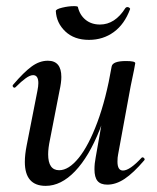

<svg xmlns="http://www.w3.org/2000/svg" viewBox="-20 -593 512 626"><path d="M61 -65Q61 -89 67 -119L102 -297Q105 -312 105 -322Q105 -348 88 -348Q78 -348 64 -338Q50 -328 31 -309Q29 -307 27 -307Q24 -307 22 -310.5Q20 -314 23 -317Q58 -358 83.5 -376.5Q109 -395 136 -395Q180 -395 180 -342Q180 -324 174 -297L143 -138Q137 -110 137 -90Q137 -38 173 -38Q204 -38 236.5 -78Q269 -118 297.5 -194.5Q326 -271 344 -376L360 -375Q340 -258 305 -170Q270 -82 224.5 -34.5Q179 13 129 13Q61 13 61 -65ZM288 -41Q288 -60 292 -80L344 -376Q347 -394 391 -394Q421 -394 421 -387L417 -365Q407 -318 406 -312L365 -89Q363 -80 363 -66Q363 -37 381 -37Q403 -37 442 -79Q443 -80 445 -80Q448 -80 450.5 -76.5Q453 -73 450 -70Q415 -29 386.5 -10Q358 9 330 9Q308 9 298 -3Q288 -15 288 -41ZM162 -557Q162 -563 182.5 -568Q203 -573 221 -573Q234 -573 234 -570Q240 -544 259 -528.5Q278 -513 306 -513Q355 -513 389 -567Q392 -570 395 -570Q399 -570 402 -567.5Q405 -565 404 -563Q386 -514 351 -488.5Q316 -463 270 -463Q222 -463 193 -490.5Q164 -518 162 -557Z"/></svg>

Font: Cormorant Garamond SemiBold
Style: Italic
Weight: 600
Italic angle: -10°
Designer: Christian Thalmann (Catharsis Fonts)
Foundry: Catharsis Fonts
Version: Version 4.000